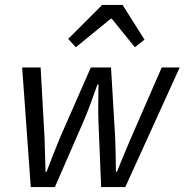

<svg xmlns="http://www.w3.org/2000/svg" viewBox="-20 -760 750 780"><path d="M105 0H203L318 -264C339 -312 356 -361 376 -417H380C380 -361 378 -312 380 -264L391 0H489L710 -486H637L512 -199C493 -156 474 -108 455 -62H451C451 -108 449 -156 448 -199L431 -486H349L223 -199C205 -156 187 -108 169 -62H165C163 -108 163 -156 161 -199L145 -486H70ZM288 -568 430 -684H434L528 -568L567 -599L478 -740H395L257 -602Z"/></svg>

Font: Source Sans Pro
Style: Italic
Weight: 400
Italic angle: -11°
Designer: Paul D. Hunt
Foundry: Adobe Systems Incorporated
Version: Version 3.006;hotconv 1.0.111;makeotfexe 2.5.65597